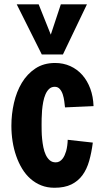

<svg xmlns="http://www.w3.org/2000/svg" viewBox="-20 -864 486 897"><path d="M413.6 -197.8Q407.7 -151.4 396.7 -112.5Q385.7 -73.7 365.5 -45.9Q345.2 -18.1 313.5 -2.4Q281.7 13.2 234.4 13.2Q200.7 13.2 172.9 2.2Q145 -8.8 122.6 -28.6Q100.1 -48.3 83.5 -75.7Q66.9 -103 55.7 -135.3Q44.4 -167.5 38.8 -203.4Q33.2 -239.3 33.2 -276.4Q33.2 -330.6 45.2 -383.1Q57.1 -435.5 82 -477.1Q106.9 -518.6 145.5 -544.2Q184.1 -569.8 237.3 -569.8Q275.9 -569.8 308.3 -555.2Q340.8 -540.5 364.5 -513.7Q388.2 -486.8 401.9 -449.7Q415.5 -412.6 417 -368.2L283.7 -362.3Q282.2 -374.5 280.3 -390.9Q278.3 -407.2 273.4 -422.4Q268.6 -437.5 259.5 -448Q250.5 -458.5 235.8 -458.5Q220.2 -458.5 209.7 -448.7Q199.2 -439 192.4 -423.1Q185.5 -407.2 181.9 -387.5Q178.2 -367.7 176.5 -347.9Q174.8 -328.1 174.6 -310.5Q174.3 -293 174.3 -281.2Q174.3 -269.5 174.6 -252Q174.8 -234.4 176.8 -214.8Q178.7 -195.3 182.6 -175.8Q186.5 -156.2 193.8 -140.6Q201.2 -125 212.4 -115.2Q223.6 -105.5 240.2 -105.5Q250.5 -105.5 258.3 -110.1Q266.1 -114.7 272 -122.1Q277.8 -129.4 282 -138.9Q286.1 -148.4 289.1 -158.2Q295.4 -181.6 296.4 -210.9ZM160.6 -843.8 217.3 -702.1 264.2 -843.8H386.2L273.9 -609.4H175.3L58.1 -843.8Z"/></svg>

Font: Francois One
Style: Regular
Weight: 400
Designer: Vernon Adams
Foundry: vernon adams
Version: Version 1.000